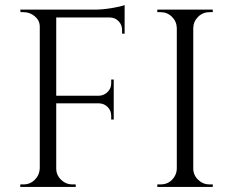

<svg xmlns="http://www.w3.org/2000/svg" viewBox="-20 -738 919 758"><path d="M472 -689V-605H462V-620Q462 -640 448 -654.5Q434 -669 413 -669H202V-360H371Q391 -361 405 -375Q419 -389 419 -409V-424H429V-266H419V-281Q419 -301 405.5 -315Q392 -329 372 -330H202V-73Q202 -47 221 -28.5Q240 -10 266 -10H279V0H60V-10H73Q99 -10 117.5 -28.5Q136 -47 137 -73V-633Q137 -657 117.5 -673.5Q98 -690 73 -690H61L60 -700H353Q384 -700 420.5 -706Q457 -712 472 -718ZM614 -10Q650 -10 669 -41Q678 -56 678 -73V-628Q677 -654 658.5 -672Q640 -690 614 -690H601V-700H820V-690H807Q781 -690 762.5 -672Q744 -654 743 -628V-73Q743 -47 762 -28.5Q781 -10 807 -10H820V0H601V-10Z"/></svg>

Font: Cinzel Decorative
Style: Regular
Weight: 400
Designer: Natanael Gama
Version: Version 1.001;PS 001.001;hotconv 1.0.56;makeotf.lib2.0.21325